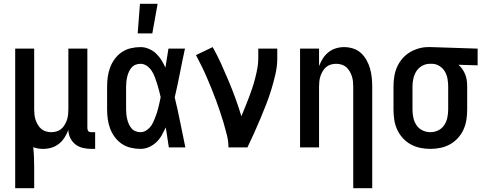

<svg xmlns="http://www.w3.org/2000/svg" viewBox="-20 -776 2540 1011"><path d="M60 215V-520H160V-200Q160 -186 161.5 -172Q163 -158 167.5 -144.5Q172 -131 179.5 -118.5Q187 -106 197.5 -97Q208 -88 222 -84Q236 -80 250 -80Q264 -80 278 -84Q292 -88 302.5 -97Q313 -106 320.5 -118.5Q328 -131 332.5 -144.5Q337 -158 338.5 -172Q340 -186 340 -200V-520H440V-101Q440 -97 441.5 -92.5Q443 -88 445.5 -85Q448 -82 452.5 -81Q457 -80 461 -80H481V8H461Q439 8 417 3Q395 -2 377.5 -15.5Q360 -29 350 -49.5Q340 -70 340 -92Q332 -71 320 -52Q308 -33 290.5 -19Q273 -5 251.5 1.5Q230 8 208 8Q194 8 181 6Q168 4 155 -1Q158 26 159 53Q160 80 160 108V215Z M720 8Q694 8 668.5 2Q643 -4 621.5 -18.5Q600 -33 584.5 -54Q569 -75 560 -99Q551 -123 547.5 -148.5Q544 -174 544 -200V-320Q544 -346 547.5 -371.5Q551 -397 560 -421Q569 -445 584.5 -466Q600 -487 621.5 -501.5Q643 -516 668.5 -522Q694 -528 720 -528Q742 -528 763.5 -519Q785 -510 801.5 -494.5Q818 -479 830 -459.5Q842 -440 851 -420Q855 -445 859 -470Q863 -495 867 -520H954Q940 -456 927.5 -391.5Q915 -327 900 -263Q916 -198 929 -132Q942 -66 956 0H869Q865 -26 861 -52.5Q857 -79 853 -105Q843 -84 831.5 -63.5Q820 -43 803 -27Q786 -11 764.5 -1.5Q743 8 720 8ZM720 -80Q734 -80 746.5 -87Q759 -94 768.5 -104.5Q778 -115 784.5 -128Q791 -141 796 -154Q801 -167 805.5 -180.5Q810 -194 813.5 -208Q817 -222 820 -236Q823 -250 826 -264Q822 -282 817.5 -299.5Q813 -317 807.5 -334.5Q802 -352 795.5 -369.5Q789 -387 779 -402.5Q769 -418 753.5 -429Q738 -440 720 -440Q706 -440 693.5 -435Q681 -430 672.5 -420Q664 -410 658.5 -397.5Q653 -385 650 -372.5Q647 -360 645.5 -346.5Q644 -333 644 -320V-200Q644 -187 645.5 -173.5Q647 -160 650 -147.5Q653 -135 658.5 -122.5Q664 -110 672.5 -100Q681 -90 693.5 -85Q706 -80 720 -80ZM705 -600 717 -756H810L782 -600Z M1183 0Q1183 -32 1175 -64Q1167 -96 1158 -127Q1149 -158 1138.5 -188.5Q1128 -219 1117 -249.5Q1106 -280 1093.5 -310Q1081 -340 1068.5 -369.5Q1056 -399 1041.5 -428Q1027 -457 1012 -486L1100 -528Q1124 -485 1144.5 -440Q1165 -395 1184 -349.5Q1203 -304 1220 -257.5Q1237 -211 1251 -164Q1261 -188 1271 -212.5Q1281 -237 1290.5 -262Q1300 -287 1308.5 -312.5Q1317 -338 1323.5 -363.5Q1330 -389 1335 -415Q1340 -441 1340 -468V-520H1440V-468Q1440 -427 1430.5 -386Q1421 -345 1409 -305.5Q1397 -266 1382 -227.5Q1367 -189 1351 -151Q1335 -113 1318 -75Q1301 -37 1283 0Z M1840 215V-320Q1840 -334 1838.5 -348Q1837 -362 1832.5 -375.5Q1828 -389 1820.5 -401.5Q1813 -414 1802.5 -423Q1792 -432 1778 -436Q1764 -440 1750 -440Q1736 -440 1722 -436Q1708 -432 1697.5 -423Q1687 -414 1679.5 -401.5Q1672 -389 1667.5 -375.5Q1663 -362 1661.5 -348Q1660 -334 1660 -320V0H1560V-520H1660V-428Q1668 -449 1680 -468Q1692 -487 1709.5 -501Q1727 -515 1748.5 -521.5Q1770 -528 1792 -528Q1816 -528 1839.5 -520.5Q1863 -513 1880.5 -497Q1898 -481 1910 -459.5Q1922 -438 1928.5 -415Q1935 -392 1937.5 -368Q1940 -344 1940 -320V215Z M2246 8Q2219 8 2192.5 2.5Q2166 -3 2142.5 -16Q2119 -29 2100.5 -49.5Q2082 -70 2071 -94.5Q2060 -119 2056 -146Q2052 -173 2052 -200V-320Q2052 -346 2056 -372Q2060 -398 2070 -421.5Q2080 -445 2097 -465.5Q2114 -486 2136 -499.5Q2158 -513 2183 -520.5Q2208 -528 2234 -528H2250L2495 -520V-432L2394 -435Q2406 -425 2415 -411.5Q2424 -398 2430 -383Q2436 -368 2438 -352Q2440 -336 2440 -320V-200Q2440 -173 2436 -146Q2432 -119 2421 -94.5Q2410 -70 2391.5 -49.5Q2373 -29 2349.5 -16Q2326 -3 2299.5 2.5Q2273 8 2246 8ZM2246 -80Q2268 -80 2287.5 -89.5Q2307 -99 2319 -117Q2331 -135 2335.5 -156.5Q2340 -178 2340 -200V-320Q2340 -340 2336.5 -360.5Q2333 -381 2323 -398.5Q2313 -416 2295.5 -427.5Q2278 -439 2257 -440H2243Q2222 -440 2203 -429.5Q2184 -419 2172.5 -401Q2161 -383 2156.5 -362Q2152 -341 2152 -320V-200Q2152 -178 2156.5 -156.5Q2161 -135 2173 -117Q2185 -99 2204.5 -89.5Q2224 -80 2246 -80Z"/></svg>

Font: Iosevka Semibold
Style: Regular
Weight: 600
Monospace: yes
Designer: Belleve Invis
Foundry: Belleve Invis
Version: Version 33.2.3; ttfautohint (v1.8.4)